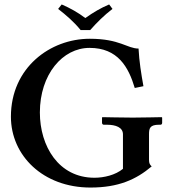

<svg xmlns="http://www.w3.org/2000/svg" viewBox="-20 -832 767 862"><path d="M649 -229C649 -256 653 -272 694 -272H700C705 -272 708 -275 708 -281V-304L706 -306C706 -306 612 -304 576 -304C537 -304 440 -306 440 -306L438 -304V-281C438 -275 442 -272 446 -272H460C500 -272 532 -260 532 -229V-74C498 -46 447 -34 404 -34C243 -34 159 -176 159 -327C159 -498 261 -617 382 -617C509 -617 557 -531 585 -437L624 -445C614 -500 605 -556 602 -614C551 -614 518 -658 383 -658C205 -658 29 -528 29 -308C29 -134 173 10 386 10C512 10 591 -26 661 -85C653 -92 649 -99 649 -114ZM342 -697H385C415 -731 447 -763 485 -792L470 -812C432 -796 400 -777 363 -751C330 -776 296 -795 257 -812L241 -792C277 -764 312 -734 342 -697Z"/></svg>

Font: Libertinus Serif Semibold
Style: Regular
Weight: 600
Designer: Philipp H. Poll, Khaled Hosny
Foundry: Caleb Maclennan
Version: Version 7.050;RELEASE